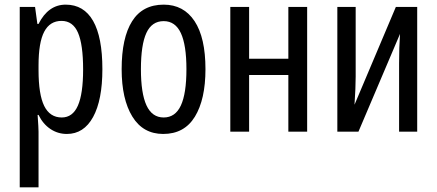

<svg xmlns="http://www.w3.org/2000/svg" viewBox="-20 -567 1882 827"><path d="M421 -269Q421 -136 381 -63Q341 10 268 10Q229 10 197 -11.5Q165 -33 146 -72H142Q146 -16 146 0V240H65V-537H131L141 -464H146Q188 -547 263 -547Q341 -547 381 -477Q421 -407 421 -269ZM146 -285V-265Q146 -160 170.5 -110.5Q195 -61 246 -61Q293 -61 315.5 -112Q338 -163 338 -268Q338 -375 316 -426Q294 -477 245 -477Q195 -477 170.5 -430.5Q146 -384 146 -285Z M683 10Q596 10 550 -65Q504 -140 504 -269Q504 -404 549 -475.5Q594 -547 685 -547Q771 -547 818 -476Q865 -405 865 -269Q865 -139 819.5 -64.5Q774 10 683 10ZM685 -61Q735 -61 759 -112.5Q783 -164 783 -269Q783 -373 759 -424.5Q735 -476 685 -476Q634 -476 610.5 -425Q587 -374 587 -269Q587 -165 611 -113Q635 -61 685 -61Z M1053 -314H1222V-537H1303V0H1222V-244H1053V0H972V-537H1053Z M1512 -237Q1512 -191 1507 -116L1685 -537H1777V0H1699V-293Q1699 -364 1703 -421L1524 0H1433V-537H1512Z"/></svg>

Font: Noto Sans UI Cond
Style: Regular
Weight: 400
Width: 3
Designer: Monotype Design Team
Foundry: Monotype Imaging Inc.
Version: Version 1.001